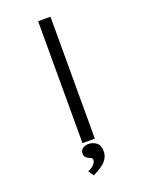

<svg xmlns="http://www.w3.org/2000/svg" viewBox="-171 -820 825 1095"><g transform="rotate(-20 241.5 -272.5)"><path d="M204 0V-740H279V0ZM202 195 180 162Q195 156 206 148Q217 140 223.5 130Q230 120 230 112Q230 101 222.5 97Q215 93 209 91Q201 87 192.5 80Q184 73 184 56Q184 36 199 26Q214 16 234 16Q260 16 281 32Q302 48 302 84Q302 107 292 125Q282 143 265.5 156Q249 169 232.5 178.5Q216 188 202 195Z"/></g></svg>

Font: Lexend Zetta Light
Style: Regular
Weight: 300
Designer: Bonnie Shaver-Troup, Thomas Jockin
Foundry: Lexend
Version: Version 1.007